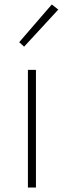

<svg xmlns="http://www.w3.org/2000/svg" viewBox="-20 -840 285 860"><path d="M105 0V-527H141V0ZM88 -631 66 -651 212 -820 241 -797Z"/></svg>

Font: Noto Sans JP
Style: Regular
Weight: 100
Designer: Ryoko NISHIZUKA 西塚涼子 (kana, bopomofo & ideographs); Paul D. Hunt (Latin, Greek & Cyrillic); Sandoll Communications 산돌커뮤니
Foundry: Adobe
Version: Version 2.004;hotconv 1.0.118;makeotfexe 2.5.65603